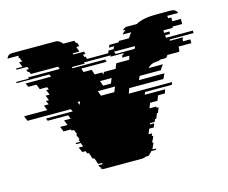

<svg xmlns="http://www.w3.org/2000/svg" viewBox="-105 -628 873 736"><g transform="rotate(-15 332.0 -260.0)"><path d="M689 -414H594V-409H645V-404H642V-394H671V-379H620V-373Q620 -365 617 -359H570Q569 -356 567 -353.5Q565 -351 562 -349H539Q534 -345 526 -345Q501 -345 488 -329H545Q541 -325 538 -320Q535 -315 531 -309H447Q446 -306 444 -302.5Q442 -299 440 -294H541L532 -274H397Q395 -272 395 -270L389 -254H561L557 -244H451L447 -234H528L523 -219H496L488 -199H459L451 -179H479L477 -174H486L478 -154H474L466 -134H461L457 -124H439L437 -119H454L448 -104H430L422 -84H436L432 -74H438L432 -59H431L427 -49H432L426 -34H425L422 -25Q422 -25 422 -24.5Q422 -24 421 -24H436L433 -19H415L412 -14H410Q409 -11 406 -8.5Q403 -6 400 -4H390Q382 0 373 0H223Q215 0 207 -4H217Q211 -8 207 -14H208L205 -19H223L221 -24H206V-25L202 -34H203L197 -49H191L187 -59H188L182 -74H176L172 -84H159L150 -104H168L162 -119H145L143 -124H161L157 -134H162L153 -154H158L150 -174H141L139 -179H110L102 -199H131L123 -219H149L143 -234H62L58 -244H164L159 -254H-13L-21 -274H71L63 -294H82L75 -309H87L79 -329H95L87 -349H97L93 -359H64L56 -379H24L17 -394H118L114 -404H-15L-17 -409H34L32 -414H158L154 -424H46L42 -434H37L33 -444H44L40 -454H-2L-4 -459H22L14 -479H27L22 -489Q22 -493 21 -494H17V-496Q17 -498 17.5 -500Q18 -502 19 -504H-25Q-20 -520 -2 -520H167Q178 -520 185 -515Q192 -510 196 -504H240L243 -496L244 -494H248L250 -489L253 -479H241L248 -459H221L223 -454H265L268 -444H258L261 -434H266L269 -424H353L357 -434H377Q379 -439 382 -444H361Q363 -449 366 -454H402L405 -459H445Q451 -469 459 -479H425Q429 -485 435 -489Q437 -491 438 -492Q439 -493 440 -494H429Q434 -499 444 -504H488Q516 -520 567 -520H627Q646 -520 652 -504H608Q610 -498 610 -494H622V-479H656V-459H617V-454H580V-444H601V-434H582V-424H689ZM380 -414H455Q457 -416 457.5 -419Q458 -422 459 -424H376ZM408 -404Q408 -405 410 -409H358Q360 -413 360 -414H254L256 -409H205L206 -404H335L339 -394H238L243 -379H275L282 -359H311L315 -350L318 -359H365L373 -379H424L429 -394H400L402 -398Q402 -400 404 -404ZM333 -309 341 -329H295L302 -309ZM337 -274 345 -294H277L284 -274ZM201 -274H191L196 -261Z"/></g></svg>

Font: Rubik Glitch
Style: Regular
Weight: 400
Designer: Hubert and Fischer, NaN
Foundry: Hubert and Fischer, NaN
Version: Version 2.200